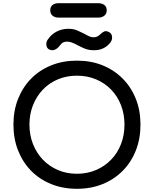

<svg xmlns="http://www.w3.org/2000/svg" viewBox="-20 -1170 961 1200"><path d="M461 10Q373 10 300 -19.5Q227 -49 174.5 -102.5Q122 -156 93 -229.5Q64 -303 64 -391Q64 -479 93 -552Q122 -625 174.5 -678.5Q227 -732 300 -761.5Q373 -791 461 -791Q549 -791 621.5 -761.5Q694 -732 747 -678.5Q800 -625 829 -552Q858 -479 858 -391Q858 -303 829 -229.5Q800 -156 747 -102.5Q694 -49 621.5 -19.5Q549 10 461 10ZM461 -84Q526 -84 580.5 -107.5Q635 -131 675 -172.5Q715 -214 736.5 -270Q758 -326 758 -391Q758 -456 736.5 -512Q715 -568 675 -609.5Q635 -651 580.5 -674Q526 -697 461 -697Q396 -697 341.5 -674Q287 -651 247.5 -609.5Q208 -568 186 -512Q164 -456 164 -391Q164 -326 186 -270Q208 -214 247.5 -172.5Q287 -131 341.5 -107.5Q396 -84 461 -84ZM568 -856Q534 -856 509 -866.5Q484 -877 466 -887Q444 -899 428 -904.5Q412 -910 400 -910Q386 -910 375 -905Q364 -900 352 -883Q340 -867 323 -859.5Q306 -852 287 -861Q273 -868 270 -887Q267 -906 278 -922Q301 -956 334.5 -973Q368 -990 407 -990Q439 -990 463.5 -979.5Q488 -969 505 -960Q528 -947 540 -942Q552 -937 565 -937Q578 -937 588 -942Q598 -947 605 -954Q619 -968 632 -973.5Q645 -979 664 -968Q679 -959 680.5 -939Q682 -919 669 -903Q631 -856 568 -856ZM345 -1060Q323 -1060 308.5 -1072Q294 -1084 294 -1106Q294 -1128 308.5 -1139Q323 -1150 345 -1150H595Q617 -1150 632 -1139Q647 -1128 647 -1106Q647 -1084 632 -1072Q617 -1060 595 -1060Z"/></svg>

Font: Comfortaa
Style: Bold
Weight: 700
Designer: Johan Aakerlund
Foundry: Johan Aakerlund
Version: Version 3.104; ttfautohint (v1.8.1.43-b0c9)